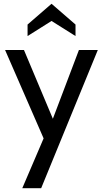

<svg xmlns="http://www.w3.org/2000/svg" viewBox="-20 -755 545 1017"><path d="M98 242 211 -22 7 -490H107L260 -126L398 -490H498L198 242ZM126 -564V-625L253 -735L380 -625V-564L253 -644Z"/></svg>

Font: Cabin Resolve
Style: Regular-Resolve
Weight: 400
Designer: Pablo Impallari
Foundry: Pablo Impallari. http://www.impallari.com Igino Marini. http://www.ikern.com
Version: Version 3.001